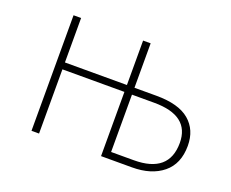

<svg xmlns="http://www.w3.org/2000/svg" viewBox="-91 -666 977 812"><g transform="rotate(20 398.0 -260.0)"><path d="M461 -31H563Q721 -31 721 -166Q721 -289 561 -289H461ZM461 -320H560Q660 -320 708.5 -279Q757 -238 757 -166Q757 -85 705 -42.5Q653 0 566 0H427V-289H148V0H114V-520H148V-320H427V-520H461Z"/></g></svg>

Font: FiraSans
Style: Regular
Weight: 200
Designer: Carrois Corporate & Edenspiekermann AG
Foundry: Carrois Corporate GbR & Edenspiekermann AG
Version: Version 3.106;PS 003.106;hotconv 1.0.70;makeotf.lib2.5.58329